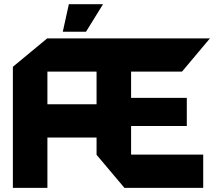

<svg xmlns="http://www.w3.org/2000/svg" viewBox="-20 -903 1028 923"><path d="M41.9 0V-581.9L206.9 -718.5H207.9V0ZM207.9 -241.9V-401.7H444.2L483.1 -241.9ZM578.1 0 444.2 -158.8V-159.8H956.9V0ZM444.2 -159.8V-558.7H610.2V-159.8ZM207.9 -558.7V-718.5H476.7L610.2 -559.7V-558.7ZM610.2 -297.4V-432.6H878V-297.4ZM610.2 -558.7 476.7 -718.5H988.4V-717.5L854.9 -558.7ZM281.8 -750.4 311 -882.8H474.7V-881.8L393.4 -750.4Z"/></svg>

Font: Foldit Thin
Style: Regular
Weight: 100
Designer: Sophia Tai
Foundry: Sophia Tai
Version: Version 1.003